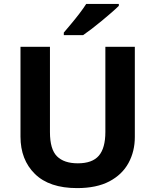

<svg xmlns="http://www.w3.org/2000/svg" viewBox="-20 -954 796 984"><path d="M671 -252Q671 -178 638.5 -118.5Q606 -59 540.5 -24.5Q475 10 375 10Q233 10 159 -62.5Q85 -135 85 -254V-714H236V-277Q236 -189 272 -153Q308 -117 379 -117Q453 -117 486.5 -156Q520 -195 520 -278V-714H671ZM589 -924Q575 -910 552 -890Q529 -870 502.5 -848Q476 -826 450.5 -806.5Q425 -787 406 -774H307V-787Q323 -806 344.5 -831.5Q366 -857 387 -884.5Q408 -912 422 -934H589Z"/></svg>

Font: Noto Sans Ethiopic
Style: Bold
Weight: 700
Designer: Monotype Design Team
Foundry: Monotype Imaging Inc.
Version: Version 2.102; ttfautohint (v1.8.4.7-5d5b)